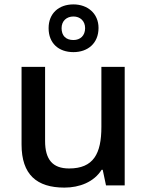

<svg xmlns="http://www.w3.org/2000/svg" viewBox="-20 -843 670 873"><path d="M314 -606C379 -606 428 -646 428 -716C428 -782 378 -823 314 -823C247 -823 201 -782 201 -715C201 -646 247 -606 314 -606ZM314 -661C279 -661 260 -681 260 -715C260 -748 283 -768 314 -768C344 -768 367 -748 367 -715C367 -681 345 -661 314 -661ZM547 -539H441V-266C441 -144 405 -77 294 -77C219 -77 185 -118 185 -202V-539H78V-186C78 -49 147 10 273 10C341 10 407 -15 442 -71H447L462 0H547Z"/></svg>

Font: Noto Sans Gunjala Gondi Medium
Style: Regular
Weight: 500
Designer: Ek Type
Foundry: Ek Type
Version: Version 1.004